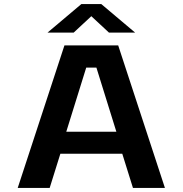

<svg xmlns="http://www.w3.org/2000/svg" viewBox="-20 -923 897 943"><path d="M790 0H633L580.5 -168H276.5L224 0H67L296.5 -700H560.5ZM403.5 -591 305.5 -276H551.5L453.5 -591ZM213.5 -763 379.5 -903H477.5L643.5 -763H515L428.5 -843.5L342 -763Z"/></svg>

Font: Trispace SemiExpanded SemiBold
Style: Regular
Weight: 600
Width: 6
Designer: Tyler Finck
Foundry: Etcetera Type Company
Version: Version 1.210; ttfautohint (v1.8.3)